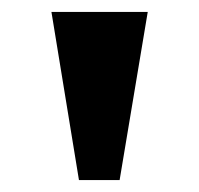

<svg xmlns="http://www.w3.org/2000/svg" viewBox="-20 -734 332 321"><path d="M112 -433H180L227 -714H66Z"/></svg>

Font: Noto Serif Armenian SemiCondensed
Style: Bold
Weight: 700
Width: 4
Designer: Monotype Design Team
Foundry: Monotype Imaging Inc.
Version: Version 2.008